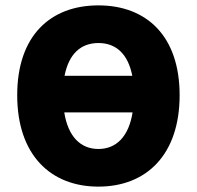

<svg xmlns="http://www.w3.org/2000/svg" viewBox="-20 -682 732 714"><path d="M346 12C524 12 648 -106 648 -328C648 -549 524 -662 346 -662C168 -662 44 -550 44 -328C44 -106 168 12 346 12ZM346 -522C411 -522 456 -482 472 -400H220C236 -482 281 -522 346 -522ZM346 -128C279 -128 233 -175 219 -264H473C459 -175 413 -128 346 -128Z"/></svg>

Font: Source Sans Pro Black
Style: Regular
Weight: 900
Designer: Paul D. Hunt
Foundry: Adobe Systems Incorporated
Version: Version 3.006;hotconv 1.0.111;makeotfexe 2.5.65597